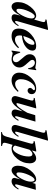

<svg xmlns="http://www.w3.org/2000/svg" viewBox="1340 -2057 932 3652"><g transform="rotate(90 1806.0 -231.0)"><path d="M550.3 -677.2 384.8 -101.1Q378.4 -79.1 378.4 -67.9Q378.4 -51.8 391.6 -51.8Q418 -51.8 460 -120.1L477.1 -111.8Q403.8 14.6 320.3 14.6Q251 14.6 251 -41.5Q251 -60.1 276.9 -151.9Q185.1 14.6 106.9 14.6Q69.8 14.6 46.4 -14.2Q20 -46.4 20 -104Q20 -232.9 109.9 -345.2Q196.3 -453.1 283.7 -453.1Q317.4 -453.1 352.1 -415.5L390.6 -549.3Q399.9 -581.5 399.9 -596.7Q399.9 -631.8 349.1 -629.4L355 -650.4L521.5 -677.2ZM331.1 -371.1Q331.1 -393.6 320.1 -409.4Q309.1 -425.3 291.5 -425.3Q248 -425.3 196.8 -313.5Q147 -205.1 147 -124Q147 -78.1 175.3 -78.1Q216.3 -78.1 273.7 -186Q331.1 -293.9 331.1 -371.1Z M942.4 -381.8Q942.4 -315.9 876 -259.3Q795.9 -191.4 658.7 -182.6Q653.8 -164.6 653.8 -136.7Q653.8 -49.8 734.9 -49.8Q799.8 -49.8 880.9 -126L895.5 -110.8Q786.1 14.6 667.5 14.6Q523.9 14.6 523.9 -117.2Q523.9 -258.3 638.7 -360.4Q742.7 -453.1 859.9 -453.1Q942.4 -453.1 942.4 -381.8ZM832 -390.6Q832 -419.4 806.2 -419.4Q730 -419.4 663.6 -209Q740.7 -216.3 789.1 -275.9Q832 -328.6 832 -390.6Z M1314.9 -453.1 1293.5 -302.2H1275.4Q1272.9 -360.4 1238.3 -396.5Q1208.5 -428.2 1172.4 -428.2Q1151.9 -428.2 1135.3 -415.5Q1118.7 -402.8 1118.7 -382.8Q1118.7 -362.8 1130.9 -344.7Q1140.1 -331.1 1177.2 -290.5Q1221.2 -243.2 1237.8 -216.8Q1263.7 -175.8 1263.7 -135.7Q1263.7 -69.8 1215.3 -26.9Q1169.4 14.6 1105 14.6Q1082 14.6 1042 4.9Q1002 -4.9 996.1 -4.9Q971.2 -4.9 960 14.6H941.4L966.3 -148.9H981Q1004.9 -72.8 1026.4 -44.9Q1053.7 -9.8 1101.1 -9.8Q1129.4 -9.8 1146.5 -26.6Q1163.6 -43.5 1163.6 -69.3Q1163.6 -93.3 1147 -118.7Q1133.3 -139.6 1085 -193.4Q1040.5 -242.7 1025.4 -271Q1011.7 -297.9 1011.7 -331.1Q1011.7 -376.5 1038.6 -408.2Q1075.7 -453.1 1156.7 -453.1Q1182.6 -453.1 1220.9 -444.8Q1259.3 -436.5 1267.6 -436.5Q1286.1 -436.5 1297.4 -453.1Z M1770.5 -369.6Q1770.5 -331.5 1748 -309.1Q1728.5 -289.6 1702.6 -289.6Q1680.7 -289.6 1666 -303.7Q1651.4 -317.9 1651.4 -339.4Q1651.4 -360.8 1673.6 -380.1Q1695.8 -399.4 1695.8 -409.7Q1695.8 -430.2 1663.1 -430.2Q1598.1 -430.2 1542.5 -344.2Q1486.8 -258.3 1486.8 -159.7Q1486.8 -110.8 1511.2 -81.8Q1535.6 -52.7 1575.7 -52.7Q1641.6 -52.7 1710.9 -118.2L1726.6 -104Q1622.6 14.6 1508.3 14.6Q1442.4 14.6 1402.1 -25.1Q1361.8 -64.9 1361.8 -129.9Q1361.8 -242.2 1450.2 -344.7Q1543.9 -453.1 1663.1 -453.1Q1710.9 -453.1 1739.7 -432.1Q1770.5 -409.7 1770.5 -369.6Z M2293 -439.5 2195.8 -101.1Q2189.5 -79.1 2189.5 -67.9Q2189.5 -51.8 2202.6 -51.8Q2219.2 -51.8 2261.2 -120.1L2278.3 -111.8Q2205.1 14.6 2131.3 14.6Q2097.7 14.6 2078.6 -5.9Q2062 -23.4 2062 -49.8Q2062 -67.4 2073.7 -107.9L2098.6 -194.3Q2028.8 -89.8 1983.4 -43.5Q1925.8 14.6 1876.5 14.6Q1842.8 14.6 1823.7 -5.9Q1807.1 -23.4 1807.1 -49.8Q1807.1 -67.9 1818.8 -107.9L1882.3 -325.2Q1892.6 -359.9 1892.6 -376.5Q1892.6 -406.7 1854.5 -406.7Q1847.2 -406.7 1840.8 -404.8L1846.7 -426.3L2013.2 -453.1H2042L1948.7 -127.9Q1940.9 -100.1 1940.9 -89.8Q1940.9 -78.1 1953.6 -78.1Q2011.7 -78.1 2125.5 -285.6L2170.9 -435.1Z M2655.8 -677.2 2490.2 -101.1Q2483.9 -79.1 2483.9 -67.9Q2483.9 -51.8 2497.1 -51.8Q2523.4 -51.8 2565.4 -120.1L2582.5 -111.8Q2509.3 14.6 2425.8 14.6Q2392.1 14.6 2373 -5.9Q2356.4 -23.4 2356.4 -49.8Q2356.4 -67.4 2368.2 -107.9L2496.1 -549.3Q2505.4 -581.5 2505.4 -596.7Q2505.4 -631.8 2454.6 -629.4L2460.4 -650.4L2627 -677.2Z M3086.4 -330.1Q3086.4 -198.7 2999.3 -92Q2912.1 14.6 2801.8 14.6Q2779.8 14.6 2759.8 6.8Q2747.6 1 2735.4 -4.9L2710.4 80.1Q2695.3 131.3 2695.3 151.4Q2695.3 172.4 2709 181.6Q2722.7 190.9 2757.3 196.3L2753.9 214.4H2490.2L2495.1 196.3Q2535.2 192.9 2554.7 168Q2568.8 148.9 2584.5 95.2L2704.6 -325.2Q2713.9 -357.9 2713.9 -372.6Q2713.9 -407.2 2663.1 -404.8L2668.9 -426.3L2834.5 -453.1H2863.3L2841.3 -372.1Q2928.7 -453.1 2991.2 -453.1Q3035.2 -453.1 3060.8 -419.4Q3086.4 -385.7 3086.4 -330.1ZM2956.5 -311.5Q2956.5 -381.8 2910.6 -381.8Q2871.1 -381.8 2827.6 -325.2L2748 -48.8Q2770.5 -9.8 2803.7 -9.8Q2858.9 -9.8 2908.7 -112.8Q2956.5 -211.9 2956.5 -311.5Z M3590.3 -447.3 3492.2 -101.1Q3485.8 -79.1 3485.8 -67.9Q3485.8 -51.8 3499 -51.8Q3525.4 -51.8 3567.4 -120.1L3584.5 -111.8Q3511.2 14.6 3427.7 14.6Q3363.3 14.6 3363.3 -41.5Q3363.3 -51.3 3391.1 -149.9Q3300.8 14.6 3219.2 14.6Q3182.1 14.6 3158.7 -14.2Q3132.3 -46.4 3132.3 -104Q3132.3 -232.9 3222.2 -345.2Q3308.6 -453.1 3396 -453.1Q3444.8 -453.1 3459.5 -379.9L3476.1 -439.5ZM3435.5 -354Q3435.5 -379.4 3427.7 -398.9Q3418.5 -422.4 3401.9 -422.4Q3358.4 -422.4 3308.1 -312Q3259.3 -205.1 3259.3 -124Q3259.3 -78.1 3287.6 -78.1Q3328.6 -78.1 3382.1 -177.5Q3435.5 -276.9 3435.5 -354Z"/></g></svg>

Font: Dai Banna SIL Light
Style: BoldOblique
Weight: 700
Italic angle: -11°
Designer: Victor Gaultney
Foundry: SIL International
Version: Version 2.000